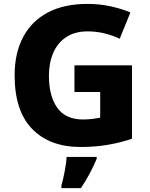

<svg xmlns="http://www.w3.org/2000/svg" viewBox="-20 -837 771 985"><path d="M362 -502H657V-125Q601 -106 535.5 -94.5Q470 -83 393 -83Q235 -83 145 -175.5Q55 -268 55 -451Q55 -563 98 -645.5Q141 -728 224.5 -772.5Q308 -817 429 -817Q490 -817 547.5 -804.5Q605 -792 649 -773L594 -638Q559 -655 517 -665.5Q475 -676 429 -676Q364 -676 319.5 -646.5Q275 -617 253 -565.5Q231 -514 231 -448Q231 -345 273.5 -284.5Q316 -224 406 -224Q431 -224 454 -227Q477 -230 494 -233V-365H362ZM476 -22Q460 15 441 51.5Q422 88 395 128H295V115Q304 84 312 41.5Q320 -1 322 -32H476Z"/></svg>

Font: Noto Sans Telugu UI ExtraBold
Style: Regular
Weight: 800
Designer: Jelle Bosma - Monotype Design Team
Foundry: Monotype Imaging Inc.
Version: Version 2.005; ttfautohint (v1.8.4.7-5d5b)